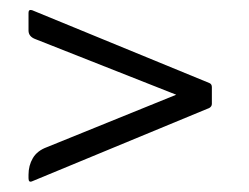

<svg xmlns="http://www.w3.org/2000/svg" viewBox="-20 -458 489 377"><path d="M326 -272 50 -381Q36 -386 36 -398V-433Q36 -440 43 -438L391 -295Q396 -293 396 -287V-254Q396 -249 391 -246L43 -102Q36 -99 36 -108V-115Q36 -133 44.5 -147.5Q53 -162 72 -169Z"/></svg>

Font: Zain Light
Style: Italic
Weight: 300
Italic angle: -10°
Designer: Zain,Boutros
Foundry: Mobile Telecommunications Company (Zain), 2024
Version: Version 1.51; ttfautohint (v1.8.4)